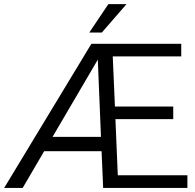

<svg xmlns="http://www.w3.org/2000/svg" viewBox="-20 -927 963 947"><path d="M904.3 -62.5V0H488.8L481 -181.2H197.8L91.8 0H0.5L430.7 -710.9H874V-648.9H536.1L546.9 -401.4H834.5V-339.4H549.3L561 -62.5ZM239.3 -252H478L462.4 -632.8ZM420.4 -766.6 514.6 -906.7H604L482.4 -766.6Z"/></svg>

Font: Vazirmatn RD Light
Style: Regular
Weight: 300
Designer: Saber Rastikerdar
Foundry: Saber Rastikerdar
Version: Version 32.102